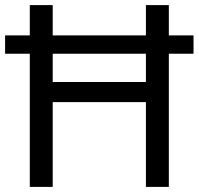

<svg xmlns="http://www.w3.org/2000/svg" viewBox="-20 -734 781 754"><path d="M97 0V-523H0V-595H97V-714H187V-595H553V-714H643V-595H740V-523H643V0H553V-333H187V0ZM187 -412H553V-523H187Z"/></svg>

Font: Noto Sans Tagbanwa
Style: Regular
Weight: 400
Designer: Monotype Design Team
Foundry: Monotype Imaging Inc.
Version: Version 2.001; ttfautohint (v1.8.4.7-5d5b)